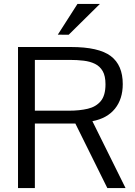

<svg xmlns="http://www.w3.org/2000/svg" viewBox="-20 -953 683 973"><path d="M71.3 0V-714.8H338.9Q480.5 -714.8 541.3 -668.9Q602.1 -623 602.1 -526.9Q602.1 -451.2 562.5 -402.1Q522.9 -353 448.2 -338.9L616.2 0H523.9L361.8 -327.1H156.7V0ZM156.7 -392.1H331.1Q383.3 -392.1 424.8 -401.9Q466.3 -411.6 490.5 -440.4Q514.6 -469.2 514.6 -525.9Q514.6 -567.9 500.5 -592.5Q486.3 -617.2 461.4 -629.4Q436.5 -641.6 403.8 -645.5Q371.1 -649.4 334.5 -649.4H156.7ZM328.1 -776.9 272.9 -777.3 372.6 -933.1H486.3Z"/></svg>

Font: Pontano Sans
Style: Regular
Weight: 400
Designer: Vernon Adams
Foundry: Vernon Adams
Version: Version 2.001